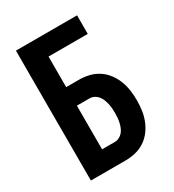

<svg xmlns="http://www.w3.org/2000/svg" viewBox="-178 -838 855 941"><g transform="rotate(-30 250.0 -367.5)"><path d="M58 0V-735H404V-630H182V-457H254Q282 -457 310 -450.5Q338 -444 362 -428.5Q386 -413 403.5 -390Q421 -367 431.5 -340.5Q442 -314 446 -285.5Q450 -257 450 -228Q450 -200 446 -171.5Q442 -143 431.5 -116.5Q421 -90 403.5 -67Q386 -44 362 -28.5Q338 -13 310 -6.5Q282 0 254 0ZM254 -105Q267 -105 279 -111Q291 -117 299.5 -127Q308 -137 313 -149.5Q318 -162 321 -175Q324 -188 325 -201.5Q326 -215 326 -228Q326 -242 325 -255Q324 -268 321 -281Q318 -294 313 -306.5Q308 -319 299.5 -329.5Q291 -340 279 -346Q267 -352 254 -352H182V-105Z"/></g></svg>

Font: Iosevka Term Curly Extrabold
Style: Regular
Weight: 800
Designer: Belleve Invis
Foundry: Belleve Invis
Version: Version 32.3.0